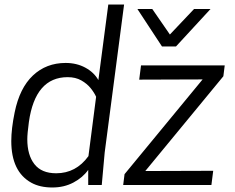

<svg xmlns="http://www.w3.org/2000/svg" viewBox="-20 -820 1043 851"><path d="M26 0ZM212 11Q157 11 119 -10Q30 -59 30 -195Q30 -249 45 -322Q67 -430 126 -485.5Q185 -541 271 -541Q320 -541 358.5 -520Q397 -499 416 -465L460 -800H530L444 -144L431 0H371V-67Q347 -33 305.5 -11Q264 11 212 11ZM229 -52Q317 -52 372 -128L406 -391Q398 -409 382 -429Q366 -449 340.5 -463.5Q315 -478 280 -478Q136 -478 108 -279Q101 -227 101 -203Q101 -133 132.5 -92.5Q164 -52 229 -52ZM917 0H526L532 -48L878 -468L597 -467L605 -530H976L970 -482L624 -62L925 -63ZM913 -614ZM760 -614H698L589 -780H655L733 -667L840 -780H913Z"/></svg>

Font: Tanohe Sans
Style: Italic
Weight: 400
Designer: Village Type and Design LLC & Cristiano Sobral
Foundry: Cooper Hewitt Smithsonian Design Museum
Version: Version 1.00;September 29, 2021;FontCreator 13.0.0.2655 64-b